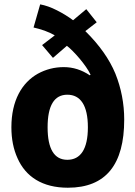

<svg xmlns="http://www.w3.org/2000/svg" viewBox="-20 -855 620 880"><path d="M272.5 -547.4C229.5 -547.4 189.9 -537.1 153.3 -517.1C80.6 -476.1 32.2 -394.5 32.2 -271.5C32.2 -218.3 41.5 -170.9 60.5 -129.4C97.7 -45.4 173.8 5.4 291 5.4C466.3 5.4 549.3 -102.1 549.3 -306.6C549.3 -380.4 535.6 -450.7 508.8 -517.6C481.4 -584 435.5 -648.9 371.1 -712.4L423.3 -752.9L375.5 -813L314.9 -762.2C293.5 -778.3 269 -793.5 241.2 -807.6C213.4 -821.8 188 -830.6 164.1 -835L133.8 -729C148.9 -725.6 166 -720.7 184.6 -714.4C203.1 -707.5 218.8 -700.2 231 -692.9L172.9 -648.4L222.7 -589.8L286.6 -645C316.4 -622.6 375.5 -555.7 395 -512.7L391.6 -509.8C354.5 -534.7 314.9 -547.4 272.5 -547.4ZM288.6 -420.9C348.6 -420.9 382.8 -372.6 382.8 -271.5C382.8 -171.4 349.1 -122.6 288.6 -122.6C228.5 -122.6 198.2 -172.4 198.2 -271.5C198.2 -371.1 228.5 -420.9 288.6 -420.9Z"/></svg>

Font: Estedad ExtraBold
Style: Regular
Weight: 800
Designer: Amin Abedi
Version: Version 7.3